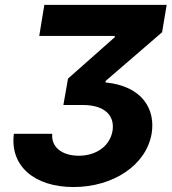

<svg xmlns="http://www.w3.org/2000/svg" viewBox="-20 -747 696 777"><path d="M191.4 -205.6H36.2C19.2 -76.3 118.3 9.9 277.3 9.9C438.2 9.9 572.1 -78.5 593.8 -207C609.4 -304 557.5 -398.4 407 -413.4V-419L636 -616.5L654.5 -727.3H159.4L138.8 -601.6H444.6V-596.6L255.3 -429L236.5 -322.1H315.3C405.9 -322.1 445 -277.7 435.4 -217.3C424.7 -155.9 369.7 -116.8 299 -116.8C232.2 -116.8 186.4 -150.6 191.4 -205.6Z"/></svg>

Font: Margiela Sans
Style: Bold Italic
Weight: 700
Italic angle: -9.39999°
Designer: Stefan Endress, Andreas Faust
Version: Version 1.100;FEAKit 1.0